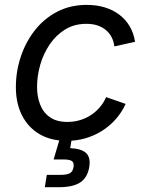

<svg xmlns="http://www.w3.org/2000/svg" viewBox="-20 -573 612 797"><path d="M257.8 11.7Q191.9 11.7 144.5 -15.9Q97.2 -43.5 71.5 -93.8Q45.9 -144 45.9 -211.4Q45.9 -276.4 66.2 -337.4Q86.4 -398.4 124.5 -447Q162.6 -495.6 217 -524.2Q271.5 -552.7 340.3 -552.7Q380.9 -552.7 415.3 -542.2Q449.7 -531.7 475.8 -511.7Q502 -491.7 518.6 -463.4Q535.2 -435.1 540.5 -399.4L454.6 -380.4Q452.1 -401.4 443.4 -418.5Q434.6 -435.5 419.9 -448Q405.3 -460.4 385 -467.3Q364.7 -474.1 338.4 -474.1Q288.6 -474.1 250.5 -450.7Q212.4 -427.2 186.3 -388.7Q160.2 -350.1 147 -304Q133.8 -257.8 133.8 -212.4Q133.8 -171.9 146.7 -138.7Q159.7 -105.5 187.5 -86.2Q215.3 -66.9 259.8 -66.9Q288.1 -66.9 313.2 -74.7Q338.4 -82.5 359.1 -96.4Q379.9 -110.4 395.5 -129.2Q411.1 -147.9 420.4 -169.9L501.5 -141.6Q484.9 -105.5 459.5 -77.1Q434.1 -48.8 402.3 -29.1Q370.6 -9.3 334 1.2Q297.4 11.7 257.8 11.7ZM166 204.1 174.3 152.8H231.9Q258.8 152.8 270.5 145.8Q282.2 138.7 285.2 121.1Q288.1 103.5 279.3 96.2Q270.5 88.9 242.7 88.9H202.6L235.8 -23.4H282.2L278.3 0L271.5 42Q317.9 43.9 337.4 62.3Q356.9 80.6 350.6 119.6Q343.8 163.1 314 183.6Q284.2 204.1 224.1 204.1Z"/></svg>

Font: Inter
Style: Italic
Weight: 400
Italic angle: -9.3988°
Designer: Rasmus Andersson
Foundry: rsms
Version: Version 4.001;git-66647c0bb